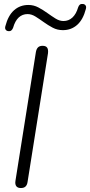

<svg xmlns="http://www.w3.org/2000/svg" viewBox="-20 -942 454 968"><path d="M85 6Q69 6 62 -3.5Q55 -13 58 -31L161 -680Q164 -696 172 -703.5Q180 -711 195 -711Q211 -711 217.5 -702Q224 -693 222 -674L119 -25Q117 -10 109 -2Q101 6 85 6ZM22 -785Q13 -786 8.5 -792.5Q4 -799 7 -810Q21 -864 51 -890.5Q81 -917 123 -917Q150 -917 173.5 -904.5Q197 -892 218.5 -876.5Q240 -861 260 -848.5Q280 -836 300 -836Q326 -836 345 -853.5Q364 -871 374 -905Q377 -914 382.5 -918.5Q388 -923 398 -922Q407 -921 411.5 -914.5Q416 -908 413 -897Q399 -843 369 -816.5Q339 -790 297 -790Q269 -790 245.5 -802.5Q222 -815 200.5 -830.5Q179 -846 159 -858.5Q139 -871 119 -871Q93 -871 74.5 -854Q56 -837 46 -802Q43 -794 37.5 -789Q32 -784 22 -785Z"/></svg>

Font: Nunito ExtraLight Light
Style: Italic
Weight: 300
Italic angle: -9°
Version: Version 3.602